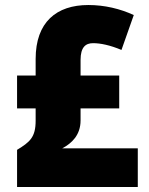

<svg xmlns="http://www.w3.org/2000/svg" viewBox="-20 -745 593 765"><path d="M332 -725C205 -725 122 -657 122 -510V-444H48V-313H122V-264C122 -198 99 -179 48 -148V0H529V-154H228C266 -174 301 -207 301 -265V-313H455V-444H301V-506C301 -557 321 -573 351 -573C380 -573 419 -565 464 -546L513 -685C459 -710 397 -725 332 -725Z"/></svg>

Font: Noto Sans Gujarati UI SemiCondensed Black
Style: Regular
Weight: 900
Width: 4
Designer: Jelle Bosma - Monotype Design Team, Universal Thirst
Foundry: Monotype Imaging Inc.
Version: Version 2.106